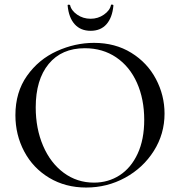

<svg xmlns="http://www.w3.org/2000/svg" viewBox="-20 -828 806 860"><path d="M49 -312Q49 -415 101 -488.5Q153 -562 234.5 -599Q316 -636 401 -636Q496 -636 568 -591.5Q640 -547 678.5 -474Q717 -401 717 -319Q717 -228 669 -152Q621 -76 540.5 -32Q460 12 366 12Q273 12 200.5 -31.5Q128 -75 88.5 -149.5Q49 -224 49 -312ZM626 -291Q626 -384 593.5 -457Q561 -530 500.5 -571Q440 -612 360 -612Q256 -612 198 -541.5Q140 -471 140 -347Q140 -252 173 -175Q206 -98 265.5 -54Q325 -10 401 -10Q465 -10 516 -43Q567 -76 596.5 -139.5Q626 -203 626 -291ZM283 -803Q282 -807 287.5 -807Q293 -807 294 -805Q299 -781 325.5 -762.5Q352 -744 386 -744Q419 -744 445.5 -762.5Q472 -781 477 -805Q477 -808 482.5 -807.5Q488 -807 488 -803Q483 -749 457 -719.5Q431 -690 386 -690Q341 -690 314.5 -719.5Q288 -749 283 -803Z"/></svg>

Font: Cormorant SC Medium
Style: Regular
Weight: 500
Designer: Christian Thalmann (Catharsis Fonts)
Foundry: Catharsis Fonts
Version: Version 4.000